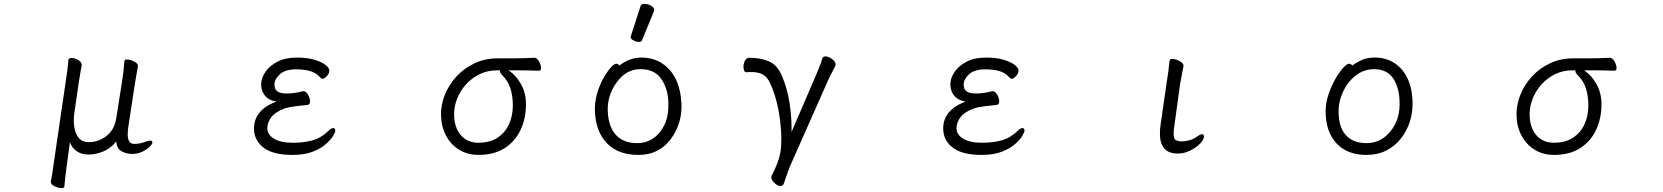

<svg xmlns="http://www.w3.org/2000/svg" viewBox="-20 -784 8608 994"><path d="M612 -363Q616 -386 619.5 -419Q623 -452 624 -468Q625 -476 638 -476Q654 -476 674 -466Q694 -456 694 -443V-441Q692 -427 687.5 -403.5Q683 -380 679 -355L646 -139Q644 -125 642.5 -113Q641 -101 641 -90Q641 -39 674 -39Q708 -39 735 -51Q748 -56 756 -56Q769 -56 769 -47Q769 -38 754 -23.5Q739 -9 715.5 2Q692 13 666 13Q634 13 609 -1Q584 -15 582 -52Q555 -17 516 -0.5Q477 16 438 16Q403 16 378 -0.5Q353 -17 342 -48L325 78Q322 99 318.5 129.5Q315 160 313 183Q312 190 299 190Q283 190 263 180.5Q243 171 243 159V157Q247 137 251 112.5Q255 88 257 70L321 -367Q325 -392 329 -423Q333 -454 334 -473Q336 -484 351 -484Q366 -484 384.5 -473.5Q403 -463 403 -449V-446Q401 -433 396 -407Q391 -381 388 -359L364 -193Q363 -186 362.5 -177Q362 -168 362 -159Q362 -134 368.5 -108.5Q375 -83 392 -65.5Q409 -48 440 -48Q489 -48 530.5 -79.5Q572 -111 582 -172Z M1551 -312Q1564 -312 1574.5 -294Q1585 -276 1585 -259Q1585 -242 1572 -241Q1541 -238 1506.5 -233.5Q1472 -229 1455 -223Q1406 -205 1385 -178Q1364 -151 1364 -119Q1364 -87 1398.5 -66Q1433 -45 1496 -45Q1553 -45 1598 -57.5Q1643 -70 1681 -107Q1695 -121 1705 -121Q1716 -121 1716 -107Q1716 -100 1704.5 -80.5Q1693 -61 1667 -38Q1641 -15 1598.5 1.5Q1556 18 1494 18Q1393 18 1344 -20Q1295 -58 1295 -119Q1295 -214 1410 -258Q1371 -265 1351.5 -289Q1332 -313 1332 -347Q1332 -379 1353.5 -411Q1375 -443 1416 -464.5Q1457 -486 1516 -486Q1571 -486 1608.5 -474.5Q1646 -463 1665.5 -447.5Q1685 -432 1685 -419Q1685 -412 1681.5 -403.5Q1678 -395 1669 -387Q1658 -376 1650 -376Q1645 -376 1641 -380Q1637 -384 1632 -389Q1613 -409 1582.5 -417Q1552 -425 1514 -425Q1456 -425 1428.5 -399Q1401 -373 1401 -347Q1401 -339 1404 -327.5Q1407 -316 1421 -308Q1435 -300 1467 -300Q1486 -300 1509 -303.5Q1532 -307 1548 -312Z M2746 -485Q2760 -485 2770.5 -466Q2781 -447 2781 -432Q2781 -418 2770 -418Q2737 -419 2708 -419.5Q2679 -420 2644 -420H2613Q2651 -395 2677 -349Q2703 -303 2703 -244Q2703 -171 2675 -111.5Q2647 -52 2592.5 -17Q2538 18 2458 18Q2399 18 2355 -10Q2311 -38 2287 -86Q2263 -134 2263 -193Q2263 -244 2284 -295.5Q2305 -347 2344 -389Q2383 -431 2437 -456.5Q2491 -482 2558 -482H2640Q2694 -482 2745 -485ZM2568 -420H2554Q2504 -420 2463 -400Q2422 -380 2392.5 -347Q2363 -314 2347 -274Q2331 -234 2331 -193Q2331 -125 2365 -85Q2399 -45 2457 -45Q2516 -45 2555.5 -71Q2595 -97 2615 -140.5Q2635 -184 2635 -238Q2635 -287 2622.5 -326.5Q2610 -366 2578 -397Q2572 -403 2570 -408Q2568 -413 2568 -417Z M3296 -752Q3299 -764 3316.5 -764Q3334 -764 3350.5 -754.5Q3367 -745 3367 -732Q3367 -729 3366 -727L3304 -576Q3301 -567 3287.5 -567Q3274 -567 3259.5 -575Q3245 -583 3245 -589.5Q3245 -596 3246 -597ZM3187 -445Q3240 -486 3300 -486Q3360 -486 3406 -457Q3501 -396 3508 -245Q3512 -143 3451.5 -62.5Q3391 18 3285.5 18Q3180 18 3122 -42.5Q3064 -103 3060 -207Q3056 -287 3101 -374Q3121 -410 3140 -432Q3159 -454 3169.5 -454Q3180 -454 3187 -445ZM3278 -43Q3327 -43 3364 -69.5Q3401 -96 3422 -142Q3443 -188 3440 -258Q3437 -328 3402.5 -377Q3368 -426 3295 -426Q3222 -426 3172.5 -357.5Q3123 -289 3126.5 -207.5Q3130 -126 3169.5 -84.5Q3209 -43 3278 -43Z M4202 -389Q4211 -411 4221 -435.5Q4231 -460 4238 -483Q4241 -492 4253 -492Q4269 -492 4287.5 -478.5Q4306 -465 4306 -450Q4306 -448 4305.5 -446Q4305 -444 4304 -442Q4296 -428 4285 -405Q4274 -382 4267 -368L4072 72Q4065 88 4055.5 115.5Q4046 143 4038 166Q4033 179 4021 179Q4005 179 3989 163Q3973 147 3973 134Q3973 130 3974 128Q3993 90 4004 62Q4015 34 4020 5.5Q4025 -23 4025 -63Q4025 -109 4018.5 -161Q4012 -213 3999 -263Q3986 -313 3967 -353Q3953 -385 3929.5 -398Q3906 -411 3871 -411Q3865 -411 3858.5 -411Q3852 -411 3844 -410H3843Q3836 -410 3832.5 -418.5Q3829 -427 3829 -438Q3829 -454 3836.5 -469.5Q3844 -485 3859 -485Q3916 -485 3960.5 -466.5Q4005 -448 4030 -387Q4056 -324 4067 -254Q4078 -184 4078 -118V-101Z M5119 -312Q5132 -312 5142.5 -294Q5153 -276 5153 -259Q5153 -242 5140 -241Q5109 -238 5074.5 -233.5Q5040 -229 5023 -223Q4974 -205 4953 -178Q4932 -151 4932 -119Q4932 -87 4966.5 -66Q5001 -45 5064 -45Q5121 -45 5166 -57.5Q5211 -70 5249 -107Q5263 -121 5273 -121Q5284 -121 5284 -107Q5284 -100 5272.5 -80.5Q5261 -61 5235 -38Q5209 -15 5166.5 1.5Q5124 18 5062 18Q4961 18 4912 -20Q4863 -58 4863 -119Q4863 -214 4978 -258Q4939 -265 4919.5 -289Q4900 -313 4900 -347Q4900 -379 4921.5 -411Q4943 -443 4984 -464.5Q5025 -486 5084 -486Q5139 -486 5176.5 -474.5Q5214 -463 5233.5 -447.5Q5253 -432 5253 -419Q5253 -412 5249.5 -403.5Q5246 -395 5237 -387Q5226 -376 5218 -376Q5213 -376 5209 -380Q5205 -384 5200 -389Q5181 -409 5150.5 -417Q5120 -425 5082 -425Q5024 -425 4996.5 -399Q4969 -373 4969 -347Q4969 -339 4972 -327.5Q4975 -316 4989 -308Q5003 -300 5035 -300Q5054 -300 5077 -303.5Q5100 -307 5116 -312Z M6021 -364Q6025 -387 6029 -417Q6033 -447 6035 -470Q6037 -479 6049 -479Q6060 -479 6073.5 -474Q6087 -469 6097 -461Q6107 -453 6107 -444V-441L6090 -353L6060 -135Q6058 -122 6057 -111.5Q6056 -101 6056 -93Q6056 -62 6070.5 -57Q6085 -52 6098 -52Q6116 -52 6138 -58Q6160 -64 6176 -76Q6193 -89 6203 -89Q6213 -89 6213 -78Q6213 -61 6192.5 -40Q6172 -19 6141 -4Q6110 11 6077 11Q5985 11 5985 -93Q5985 -104 5986 -117Q5987 -130 5989 -143Z M6981 -445Q7001 -460 7029 -473Q7057 -486 7099 -486Q7156 -486 7200 -457Q7244 -428 7268.5 -374.5Q7293 -321 7293 -245Q7293 -197 7277.5 -150.5Q7262 -104 7231.5 -65.5Q7201 -27 7156.5 -4.5Q7112 18 7054 18Q6954 18 6898.5 -42.5Q6843 -103 6843 -207Q6843 -251 6857.5 -294.5Q6872 -338 6892.5 -374Q6913 -410 6933 -432Q6953 -454 6964 -454Q6974 -454 6981 -445ZM7054 -43Q7103 -43 7141.5 -69.5Q7180 -96 7203 -142Q7226 -188 7226 -245Q7226 -328 7193.5 -377Q7161 -426 7093 -426Q7053 -426 7019.5 -407Q6986 -388 6961.5 -356Q6937 -324 6923.5 -285.5Q6910 -247 6910 -208Q6910 -126 6947.5 -84.5Q6985 -43 7054 -43Z M8314 -485Q8328 -485 8338.5 -466Q8349 -447 8349 -432Q8349 -418 8338 -418Q8305 -419 8276 -419.5Q8247 -420 8212 -420H8181Q8219 -395 8245 -349Q8271 -303 8271 -244Q8271 -171 8243 -111.5Q8215 -52 8160.5 -17Q8106 18 8026 18Q7967 18 7923 -10Q7879 -38 7855 -86Q7831 -134 7831 -193Q7831 -244 7852 -295.5Q7873 -347 7912 -389Q7951 -431 8005 -456.5Q8059 -482 8126 -482H8208Q8262 -482 8313 -485ZM8136 -420H8122Q8072 -420 8031 -400Q7990 -380 7960.5 -347Q7931 -314 7915 -274Q7899 -234 7899 -193Q7899 -125 7933 -85Q7967 -45 8025 -45Q8084 -45 8123.5 -71Q8163 -97 8183 -140.5Q8203 -184 8203 -238Q8203 -287 8190.5 -326.5Q8178 -366 8146 -397Q8140 -403 8138 -408Q8136 -413 8136 -417Z"/></svg>

Font: Moon Stars Kai T
Style: Regular
Weight: 400
Designer: GuiWonder
Version: Version 1.101